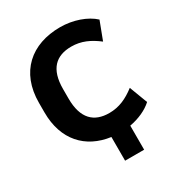

<svg xmlns="http://www.w3.org/2000/svg" viewBox="-209 -864 1085 1172"><g transform="rotate(-30 334.0 -278.0)"><path d="M461.9 174.3V4.9C526.4 -6.8 584.5 -33.2 623 -68.8L574.7 -196.3C516.6 -151.9 460.4 -125.5 390.6 -125.5C284.2 -125.5 218.3 -184.6 218.3 -326.7V-393.6C218.3 -535.2 283.7 -593.3 390.6 -593.3C460.9 -593.3 516.6 -566.9 574.7 -522.5L623 -649.9C570.8 -698.7 481.4 -730 390.6 -730C188 -730 48.8 -610.8 48.8 -394V-326.7C48.8 -132.3 159.2 -15.6 327.6 7.3V174.3Z"/></g></svg>

Font: Winston ExtraBold
Style: Regular
Weight: 800
Designer: Vernon Adams, Kim Jin-seong, David Berlow, Cristiano Sobral
Foundry: The Winston Project Authors
Version: Version 3.004